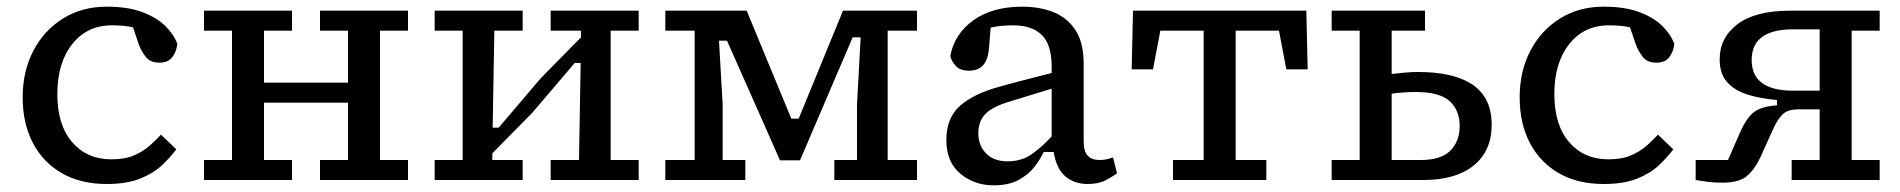

<svg xmlns="http://www.w3.org/2000/svg" viewBox="-20 -540 5699 576"><path d="M300 12Q222 12 165.5 -20.5Q109 -53 78.5 -111.5Q48 -170 48 -248Q48 -326 80 -387.5Q112 -449 169 -484.5Q226 -520 300 -520Q364 -520 407.5 -503.5Q451 -487 476.5 -461.5Q502 -436 512 -408Q509 -384 496.5 -368Q484 -352 458 -352Q431 -352 417.5 -369Q404 -386 396 -408L379 -458Q354 -464 316 -464Q241 -464 196.5 -407.5Q152 -351 152 -258Q152 -165 196.5 -113.5Q241 -62 314 -62Q355 -62 382.5 -74Q410 -86 429 -103Q448 -120 463 -136L509 -92Q491 -68 465.5 -44Q440 -20 400 -4Q360 12 300 12Z M940 -448V-508H1204V-448H1120V-60H1204V0H940V-60H1024V-232H772V-60H856V0H592V-60H676V-448H592V-508H856V-448H772V-292H1024V-448Z M1632 -448V-508H1896V-448H1812V-60H1896V0H1632V-60H1717L1722 -351H1704L1578 -203L1457 -80V-60H1548V0H1284V-60H1368V-448H1284V-508H1548V-448H1463L1458 -157H1476L1602 -305L1723 -428V-448Z M1976 0V-60H2064V-448H1976V-508H2220L2354 -184H2376L2509 -508H2731V-448H2643V-60H2731V0H2483V-60H2551V-226L2562 -428H2538L2380 -59H2320L2161 -418H2137L2148 -226V-60H2216V0Z M3243 12Q3203 12 3176 -11Q3149 -34 3141 -84H3111Q3101 -62 3083 -39Q3065 -16 3035.5 0Q3006 16 2961 16Q2903 16 2861 -19Q2819 -54 2819 -120Q2819 -186 2860 -222.5Q2901 -259 2979 -280Q3018 -291 3057 -301Q3096 -311 3135 -321V-340Q3135 -406 3105.5 -435Q3076 -464 3019 -464Q2979 -464 2952 -457L2947 -396Q2944 -360 2929 -344Q2914 -328 2887 -328Q2860 -328 2847 -342.5Q2834 -357 2831 -372Q2843 -438 2900 -479Q2957 -520 3047 -520Q3099 -520 3140.5 -503.5Q3182 -487 3206.5 -449.5Q3231 -412 3231 -348V-116Q3231 -86 3243 -73Q3255 -60 3279 -60Q3291 -60 3301.5 -62.5Q3312 -65 3319 -68L3331 -20Q3319 -11 3297.5 0.5Q3276 12 3243 12ZM2915 -140Q2915 -104 2938 -80Q2961 -56 3003 -56Q3045 -56 3076 -78Q3107 -100 3135 -131V-274L3011 -236Q2957 -220 2936 -198Q2915 -176 2915 -140Z M3499 0V-60H3591V-448H3461L3439 -332H3375L3379 -508H3899L3903 -332H3839L3817 -448H3687V-60H3779V0Z M4227 -264Q4206 -264 4187.5 -262.5Q4169 -261 4155 -259V-60H4243Q4303 -60 4331 -88Q4359 -116 4359 -162Q4359 -209 4329 -236.5Q4299 -264 4227 -264ZM3975 -448V-508H4255V-448H4155V-318Q4172 -320 4192.5 -322Q4213 -324 4235 -324Q4343 -324 4399 -285Q4455 -246 4455 -166Q4455 -87 4401 -43.5Q4347 0 4251 0H3975V-60H4059V-448Z M4791 12Q4713 12 4656.5 -20.5Q4600 -53 4569.5 -111.5Q4539 -170 4539 -248Q4539 -326 4571 -387.5Q4603 -449 4660 -484.5Q4717 -520 4791 -520Q4855 -520 4898.5 -503.5Q4942 -487 4967.5 -461.5Q4993 -436 5003 -408Q5000 -384 4987.5 -368Q4975 -352 4949 -352Q4922 -352 4908.5 -369Q4895 -386 4887 -408L4870 -458Q4845 -464 4807 -464Q4732 -464 4687.5 -407.5Q4643 -351 4643 -258Q4643 -165 4687.5 -113.5Q4732 -62 4805 -62Q4846 -62 4873.5 -74Q4901 -86 4920 -103Q4939 -120 4954 -136L5000 -92Q4982 -68 4956.5 -44Q4931 -20 4891 -4Q4851 12 4791 12Z M5351 -508H5619V-448H5535V-60H5619V0H5355V-60H5439V-212H5375Q5345 -212 5329.5 -198.5Q5314 -185 5299 -152L5263 -72Q5245 -33 5221.5 -12.5Q5198 8 5147 8Q5123 8 5104 5.5Q5085 3 5067 0V-60H5164L5199 -140Q5220 -188 5243 -204.5Q5266 -221 5311 -224V-240Q5261 -244 5222 -256.5Q5183 -269 5161 -294Q5139 -319 5139 -362Q5139 -427 5192.5 -467.5Q5246 -508 5351 -508ZM5359 -268H5439V-452H5359Q5235 -452 5235 -360Q5235 -268 5359 -268Z"/></svg>

Font: Source Serif 4 Caption
Style: Regular
Weight: 400
Designer: Frank Grießhammer
Foundry: Adobe Systems Incorporated
Version: Version 4.004;hotconv 1.0.117;makeotfexe 2.5.65602